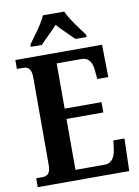

<svg xmlns="http://www.w3.org/2000/svg" viewBox="-100 -997 769 1062"><g transform="rotate(-10 285.0 -465.5)"><path d="M121 -784V-771H183C207 -797 250 -837 277 -867C303 -837 347 -797 372 -771H434V-784C406 -822 356 -886 337 -931H217C199 -886 148 -822 121 -784ZM24 0H538L543 -182H481L475 -136C469 -92 452 -58 410 -58H246V-344H453V-402H246V-656H385C427 -656 444 -626 448 -578L452 -532H514L511 -714H24V-664H57C84 -664 105 -656 105 -600V-110C105 -63 87 -50 59 -50H24Z"/></g></svg>

Font: Noto Serif Bengali Condensed
Style: Bold
Weight: 700
Width: 3
Designer: Juan Bruce, Universal Thirst, Indian Type Foundry and the Monotype Design Team.
Foundry: Monotype Imaging Inc.
Version: Version 2.003